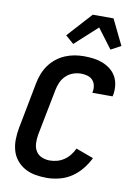

<svg xmlns="http://www.w3.org/2000/svg" viewBox="-99 -979 749 1055"><g transform="rotate(10 275.0 -451.5)"><path d="M237 12Q204 12 173 6.5Q142 1 115.5 -13.5Q89 -28 69.5 -51.5Q50 -75 41.5 -104.5Q33 -134 33.5 -166.5Q34 -199 40 -231L90 -491Q95 -517 105 -543Q115 -569 131.5 -592Q148 -615 170.5 -633Q193 -651 219 -662Q245 -673 271.5 -677.5Q298 -682 324 -682Q351 -682 378 -678.5Q405 -675 429 -665.5Q453 -656 473 -640Q493 -624 505 -602Q517 -580 520 -553Q523 -526 518 -499L516 -492H403L404 -496Q408 -514 404.5 -532Q401 -550 389.5 -562.5Q378 -575 360.5 -580Q343 -585 325 -585Q303 -585 281 -577.5Q259 -570 241.5 -553.5Q224 -537 214.5 -515.5Q205 -494 201 -473L150 -213Q146 -189 147 -165Q148 -141 159.5 -122Q171 -103 192 -94Q213 -85 237 -85Q257 -85 277.5 -90.5Q298 -96 316.5 -108.5Q335 -121 348.5 -138.5Q362 -156 371 -175L469 -139Q453 -106 429 -76.5Q405 -47 374 -26.5Q343 -6 307 3Q271 12 237 12ZM253 -738 207 -778 331 -915H447L516 -773L460 -743L378 -852Z"/></g></svg>

Font: Lode
Style: Bold Italic
Weight: 700
Italic angle: -11°
Monospace: yes
Designer: Belleve Invis
Foundry: Belleve Invis
Version: Version 29.2.0; ttfautohint (v1.8.3)